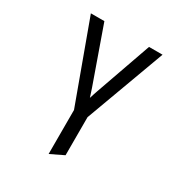

<svg xmlns="http://www.w3.org/2000/svg" viewBox="-176 -641 969 1022"><g transform="rotate(30 308.0 -130.5)"><path d="M267.5 250V-20.5L88 -511H171L291.5 -170.5Q295.5 -158 299.8 -145Q304 -132 308.5 -118.5Q312.5 -132 316.8 -145Q321 -158 325.5 -170.5L445.5 -511H528.5L349 -23.5V210.5Z"/></g></svg>

Font: Overpass Mono
Style: Regular
Weight: 400
Designer: Delve Withrington, Dave Bailey
Foundry: Delve Fonts LLC
Version: Version 4.000